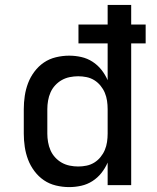

<svg xmlns="http://www.w3.org/2000/svg" viewBox="-20 -755 640 783"><path d="M262 8Q235 8 208 1.5Q181 -5 159 -20Q137 -35 120.5 -57Q104 -79 94.5 -104Q85 -129 81 -156Q77 -183 77 -210V-310Q77 -337 81 -364Q85 -391 94.5 -416Q104 -441 120.5 -463Q137 -485 159 -500Q181 -515 208 -521.5Q235 -528 262 -528Q287 -528 311.5 -522.5Q336 -517 357 -503.5Q378 -490 393.5 -470.5Q409 -451 419 -428V-578H300V-655H419V-735H515V-655H574V-578H515V0H419V-92Q409 -69 393.5 -49.5Q378 -30 357 -16.5Q336 -3 311.5 2.5Q287 8 262 8ZM299 -76Q316 -76 333 -79.5Q350 -83 364.5 -92Q379 -101 390 -114.5Q401 -128 407.5 -143.5Q414 -159 416.5 -176Q419 -193 419 -210V-310Q419 -327 416.5 -344Q414 -361 407.5 -376.5Q401 -392 390 -405.5Q379 -419 364.5 -428Q350 -437 333 -440.5Q316 -444 299 -444Q282 -444 264.5 -440.5Q247 -437 232 -428.5Q217 -420 205 -407Q193 -394 186 -378Q179 -362 176 -344.5Q173 -327 173 -310V-210Q173 -193 176 -175.5Q179 -158 186 -142Q193 -126 205 -113Q217 -100 232 -91.5Q247 -83 264.5 -79.5Q282 -76 299 -76Z"/></svg>

Font: Iosevka Custom Medium Extended
Style: Regular
Weight: 500
Width: 7
Monospace: yes
Designer: Belleve Invis
Foundry: Belleve Invis
Version: Version 11.2.4; ttfautohint (v1.8.4)